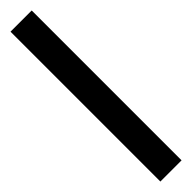

<svg xmlns="http://www.w3.org/2000/svg" viewBox="27 -145 522 522"><g transform="rotate(45 288.0 116.0)"><path d="M0 156.7V75.2H576.2V156.7Z"/></g></svg>

Font: Kay Pho Du SemiBold
Style: Regular
Weight: 600
Designer: Victor Gaultney, Khu Oo Reh
Foundry: SIL International
Version: Version 3.000